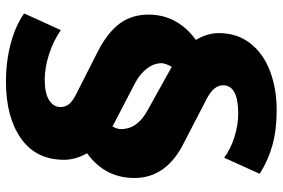

<svg xmlns="http://www.w3.org/2000/svg" viewBox="-172 -587 948 644"><g transform="rotate(90 302.0 -265.0)"><path d="M494 -83Q516 -44 516 -6Q516 88 444.5 138.5Q373 189 254 189Q186 189 126 173Q66 157 25 128L81 5Q117 30 162 44.5Q207 59 248 59Q292 59 315.5 44.5Q339 30 339 6Q339 -11 328.5 -23.5Q318 -36 291 -49L151 -120Q89 -152 59 -192.5Q29 -233 29 -289Q29 -386 114 -448Q91 -486 91 -525Q91 -586 125 -630Q159 -674 218 -696.5Q277 -719 350 -719Q415 -719 466 -705Q517 -691 563 -662L509 -543Q479 -565 439 -577.5Q399 -590 361 -590Q266 -590 266 -539Q266 -507 314 -483L455 -410Q577 -351 577 -242Q577 -143 494 -83ZM401 -170 404 -168Q413 -183 413 -197Q413 -252 350 -286L206 -366L204 -367Q192 -345 192 -333Q192 -308 209 -285Q226 -262 255 -246Z"/></g></svg>

Font: Muli Black
Style: Italic
Weight: 900
Italic angle: -4.541°
Designer: Vernon Adams
Foundry: Vernon Adams
Version: Version 2.001